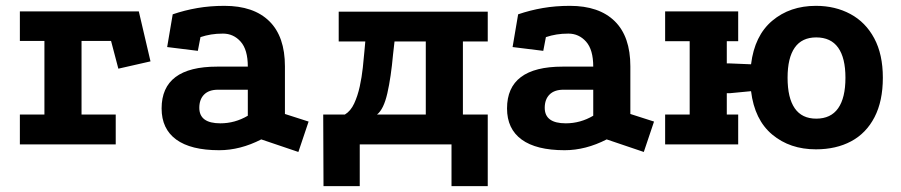

<svg xmlns="http://www.w3.org/2000/svg" viewBox="-20 -494 3084 657"><path d="M48 -455H455L495 -284L385 -259L360 -354H259V-102H376V0H48V-102H132V-354H48Z M874 -17Q802 20 730 20Q633 20 583 -16.5Q533 -53 533 -123Q533 -266 723 -266H828Q828 -324 803.5 -351.5Q779 -379 743 -379Q721 -379 702.5 -376Q684 -373 666 -367L657 -320L552 -333L571 -445Q612 -459 655.5 -466.5Q699 -474 748 -474Q848 -474 901.5 -421.5Q955 -369 955 -267V-104L1036 -78L1001 26ZM726 -187Q695 -187 678.5 -170.5Q662 -154 662 -125Q662 -72 734 -72Q784 -72 828 -98V-187Z M1087 143 1086 -102H1160Q1180 -114 1192 -140Q1204 -166 1211 -198Q1218 -230 1221.5 -262.5Q1225 -295 1227 -319L1230 -352H1139V-454H1649V-352H1564V-102H1649V143H1525V0H1211V143ZM1270 -102H1437V-352H1330L1325 -308Q1318 -230 1305.5 -175Q1293 -120 1270 -102Z M2056 -17Q1984 20 1912 20Q1815 20 1765 -16.5Q1715 -53 1715 -123Q1715 -266 1905 -266H2010Q2010 -324 1985.5 -351.5Q1961 -379 1925 -379Q1903 -379 1884.5 -376Q1866 -373 1848 -367L1839 -320L1734 -333L1753 -445Q1794 -459 1837.5 -466.5Q1881 -474 1930 -474Q2030 -474 2083.5 -421.5Q2137 -369 2137 -267V-104L2218 -78L2183 26ZM1908 -187Q1877 -187 1860.5 -170.5Q1844 -154 1844 -125Q1844 -72 1916 -72Q1966 -72 2010 -98V-187Z M2772 17Q2683 17 2622.5 -33.5Q2562 -84 2550 -182L2477 -175H2467V-102H2506V0H2256V-102H2340V-353H2256V-455H2506V-353H2467V-277H2477L2550 -274Q2562 -372 2622.5 -423Q2683 -474 2772 -474Q2838 -474 2890 -446Q2942 -418 2971.5 -363Q3001 -308 3001 -228Q3001 -148 2972.5 -93Q2944 -38 2892.5 -10.5Q2841 17 2772 17ZM2773 -88Q2823 -88 2848 -123.5Q2873 -159 2873 -228Q2873 -296 2848 -331Q2823 -366 2773 -366Q2724 -366 2699.5 -331Q2675 -296 2675 -228Q2675 -159 2699.5 -123.5Q2724 -88 2773 -88Z"/></svg>

Font: Podkova ExtraBold
Style: Regular
Weight: 800
Designer: Ilya Yudin
Foundry: Cyreal (www.cyreal.org)
Version: Version 2.103